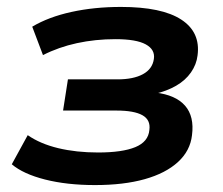

<svg xmlns="http://www.w3.org/2000/svg" viewBox="-20 -524 643 554"><path d="M254 10Q173 10 110 -6Q47 -22 14 -50L60 -134Q96 -109 148 -96.5Q200 -84 263 -84Q333 -84 370.5 -99.5Q408 -115 411 -149Q415 -178 391 -191.5Q367 -205 316 -205H162L176 -295H319Q365 -295 392.5 -310Q420 -325 424 -354Q428 -381 400.5 -396Q373 -411 313 -411Q255 -411 202 -399.5Q149 -388 104 -365L73 -447Q120 -475 186 -489.5Q252 -504 329 -504Q447 -504 503 -467.5Q559 -431 550 -364Q547 -338 531 -315Q515 -292 488 -276.5Q461 -261 426 -253L428 -257Q487 -250 514 -219Q541 -188 534 -134Q529 -89 493.5 -56.5Q458 -24 397.5 -7Q337 10 254 10Z"/></svg>

Font: Nunito Sans 10pt SemiExpanded
Style: Bold Italic
Weight: 700
Width: 6
Italic angle: -9°
Designer: Vernon Adams
Foundry: Vernon Adams
Version: Version 3.101;gftools[0.9.27]